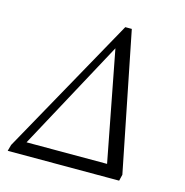

<svg xmlns="http://www.w3.org/2000/svg" viewBox="-100 -758 819 852"><g transform="rotate(15 309.5 -332.5)"><path d="M10 0 18 -29 372 -665H402L529 -29L522 0ZM81 -58H451L354 -563Z"/></g></svg>

Font: Spectral SC Light
Style: Italic
Weight: 300
Italic angle: -10°
Designer: Jean-Baptiste Levee
Foundry: Production Type
Version: Version 2.001